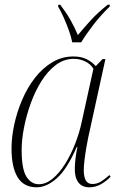

<svg xmlns="http://www.w3.org/2000/svg" viewBox="-20 -786 509 816"><path d="M136 10Q81 10 55 -32.5Q29 -75 29 -155Q29 -203 40.5 -256.5Q52 -310 74 -361.5Q96 -413 128 -454.5Q160 -496 201.5 -521Q243 -546 292 -546Q325 -546 348 -534.5Q371 -523 387 -505L416 -535H428L355 -202Q351 -183 346.5 -156.5Q342 -130 339 -104.5Q336 -79 336 -63Q336 -35 344.5 -19.5Q353 -4 373 -4Q392 -4 408.5 -14Q425 -24 445 -42L450 -35Q432 -16 409 -3Q386 10 360 10Q328 10 312.5 -11.5Q297 -33 298 -70Q298 -88 301 -113Q304 -138 309 -161H306Q265 -67 221.5 -28.5Q178 10 136 10ZM145 -3Q175 -3 203.5 -26.5Q232 -50 256.5 -89Q281 -128 299.5 -175.5Q318 -223 328 -271L377 -494Q364 -515 341 -525.5Q318 -536 294 -536Q252 -536 217.5 -510Q183 -484 156 -441Q129 -398 110.5 -346.5Q92 -295 82 -243.5Q72 -192 72 -149Q72 -67 92.5 -35Q113 -3 145 -3ZM287 -606Q283 -628 273 -656Q263 -684 251 -711Q239 -738 227 -758L228 -766H236Q262 -732 279 -702Q296 -672 311 -637Q335 -666 365.5 -699.5Q396 -733 438 -766H447L446 -758Q408 -721 377.5 -681.5Q347 -642 325 -606Z"/></svg>

Font: Noto Serif Display SemiCondensed ExtraLight
Style: Italic
Weight: 200
Width: 4
Italic angle: -12°
Designer: Monotype Design Team
Foundry: Monotype Imaging Inc.
Version: Version 2.009